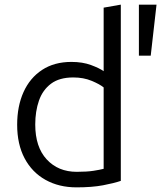

<svg xmlns="http://www.w3.org/2000/svg" viewBox="-20 -796 695 828"><path d="M310 12Q234 12 176 -20.5Q118 -53 86 -113.5Q54 -174 54 -258Q54 -338 81.5 -399Q109 -460 161.5 -494.5Q214 -529 288 -529Q336 -529 372.5 -515.5Q409 -502 427 -489V-763L501 -776V-16Q472 -6 424.5 3Q377 12 310 12ZM311 -55Q355 -55 383.5 -59.5Q412 -64 427 -68V-419Q410 -433 375 -447.5Q340 -462 296 -462Q236 -462 200 -435Q164 -408 148 -362Q132 -316 132 -259Q132 -162 181.5 -108.5Q231 -55 311 -55ZM579 -556V-776H655L630 -556Z"/></svg>

Font: Ubuntu Sans
Style: Regular
Weight: 400
Designer: Dalton Maag Ltd
Foundry: Dalton Maag Ltd
Version: Version 1.006; ttfautohint (v1.8.4.7-5d5b)